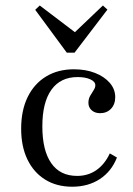

<svg xmlns="http://www.w3.org/2000/svg" viewBox="-20 -685 497 716"><path d="M249.2 11.3Q191.1 11.3 148.4 -15.3Q105.6 -41.9 82.3 -90.3Q58.9 -138.7 58.9 -204.8Q58.9 -273.4 83.1 -323Q107.3 -372.6 151.6 -399.6Q196 -426.6 255.6 -426.6Q300 -426.6 334.7 -412.9Q369.4 -399.2 389.5 -375.8Q409.7 -352.4 409.7 -322.6Q409.7 -296 394 -279.4Q378.2 -262.9 353.2 -262.9Q333.9 -262.9 321.8 -273.8Q309.7 -284.7 309.7 -301.6Q309.7 -316.1 316.1 -327.4Q322.6 -338.7 329 -348.4Q335.5 -358.1 335.5 -366.9Q335.5 -380.6 316.9 -389.1Q298.4 -397.6 269.4 -397.6Q205.6 -397.6 171.8 -350.4Q137.9 -303.2 137.9 -213.7Q137.9 -124.2 171 -76.6Q204 -29 267.7 -29Q308.1 -29 339.1 -50.4Q370.2 -71.8 389.5 -112.9L416.1 -97.6Q396 -46 352.4 -17.3Q308.9 11.3 249.2 11.3ZM363.7 -664.5 380.6 -649.2 258.1 -488.7H229L111.3 -648.4L128.2 -664.5L279 -550L241.1 -547.6Z"/></svg>

Font: Playfair 5pt SemiExpanded Light Light
Style: Regular
Weight: 300
Version: Version 2.203